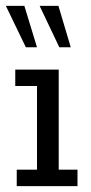

<svg xmlns="http://www.w3.org/2000/svg" viewBox="-35 -634 310 654"><path d="M22 0V-56H91V-341H17V-397H165V-56H229V0ZM167 -473 100 -614H164L206 -473ZM53 -473 -15 -614H48L91 -473Z"/></svg>

Font: Rokkitt SemiBold
Style: Regular
Weight: 400
Version: Version 3.103